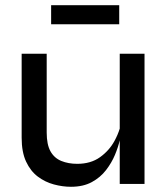

<svg xmlns="http://www.w3.org/2000/svg" viewBox="-20 -705 637 736"><path d="M534 0H439V-167Q433 -141 420.5 -111Q408 -81 386.5 -53Q365 -25 332 -7Q299 11 252 11Q220 11 186.5 2Q153 -7 125 -28Q97 -49 80 -85.5Q63 -122 63 -177V-499H159V-197Q159 -151 173.5 -125Q188 -99 215 -88Q242 -77 276 -77Q328 -77 363.5 -102.5Q399 -128 419 -165Q432 -189 439 -212V-499H534ZM176 -612V-685H437V-612Z"/></svg>

Font: Syne Med Modified
Style: Regular
Weight: 500
Designer: Lucas Descroix
Foundry: Bonjour Monde
Version: Version 2.200